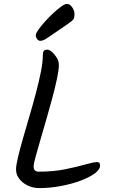

<svg xmlns="http://www.w3.org/2000/svg" viewBox="-20 -959 586 982"><path d="M181 3Q149 3 122 -10Q95 -23 78.5 -44.5Q62 -66 62 -92Q62 -113 72 -155Q82 -197 97.5 -251Q113 -305 130.5 -364.5Q148 -424 163.5 -482.5Q179 -541 189 -591Q199 -641 199 -675Q199 -691 203.5 -698Q208 -705 223 -705Q232 -705 246 -693Q260 -681 270.5 -663.5Q281 -646 281 -627Q281 -601 271.5 -556.5Q262 -512 247.5 -457.5Q233 -403 216.5 -346.5Q200 -290 185.5 -240Q171 -190 161.5 -155Q152 -120 152 -108Q152 -81 178 -81Q254 -81 314.5 -93.5Q375 -106 417 -118Q459 -130 477 -130Q492 -130 492 -113Q492 -92 464 -71.5Q436 -51 389.5 -34Q343 -17 288.5 -7Q234 3 181 3ZM186 -750Q178 -750 170.5 -758.5Q163 -767 163 -780Q163 -788 176 -806.5Q189 -825 209 -847.5Q229 -870 251.5 -891Q274 -912 293 -925.5Q312 -939 322 -939Q338 -939 349.5 -921.5Q361 -904 361 -888Q361 -867 354.5 -859Q348 -851 329 -838Q273 -800 246 -781Q219 -762 207.5 -756Q196 -750 186 -750Z"/></svg>

Font: Solitreo
Style: Regular
Weight: 400
Designer: Nathan Gross, Bryan Kirschen, Binghamton University
Foundry: Eli Heuer
Version: Version 1.100; ttfautohint (v1.8.4.7-5d5b)